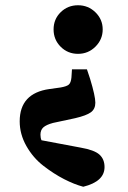

<svg xmlns="http://www.w3.org/2000/svg" viewBox="-20 -533 489 731"><path d="M343.5 -355.5Q316 -328 277 -328Q238 -328 211 -355Q184 -382 184 -421Q184 -460 211 -486.5Q238 -513 277 -513Q316 -513 343.5 -486Q371 -459 371 -421Q371 -383 343.5 -355.5ZM138 1 287 29Q339 38 358.5 55.5Q378 73 378 103Q378 158 297 178Q263 169 224 149Q185 129 145.5 98.5Q106 68 80.5 23Q55 -22 55 -71Q55 -178 168 -194L211 -200Q234 -204 242 -211Q250 -218 252 -238L254 -269H311L323 -233Q343 -167 343 -142Q343 -118 326 -105.5Q309 -93 266 -83L182 -65Q156 -58 145 -48Q134 -38 134 -20Q134 -8 138 1Z"/></svg>

Font: TypoPRO Source Serif Pro
Style: Bold
Weight: 700
Designer: Frank Grießhammer
Foundry: Adobe Systems Incorporated
Version: Version 1.017;PS 1.0;hotconv 1.0.79;makeotf.lib2.5.61930